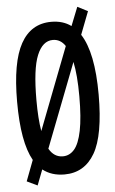

<svg xmlns="http://www.w3.org/2000/svg" viewBox="-53 -719 480 802"><g transform="rotate(-5 187.5 -317.5)"><path d="M72 47 28 26 61 -61Q39 -100 28 -161.5Q17 -223 17 -309Q17 -474 60 -551.5Q103 -629 188 -629Q237 -629 271 -604L302 -682L345 -660L308 -564Q359 -486 359 -309Q359 -139 315.5 -64Q272 11 188 11Q134 11 97 -18ZM98 -309Q98 -230 107 -178L240 -523Q220 -553 188 -553Q145 -553 121.5 -496Q98 -439 98 -309ZM188 -65Q216 -65 236 -88Q256 -111 267 -165Q278 -219 278 -309Q278 -398 266 -454L130 -102Q151 -65 188 -65Z"/></g></svg>

Font: Inconsolata Condensed SemiBold
Style: Regular
Weight: 600
Width: 3
Monospace: yes
Designer: Raph Levien, Cyreal, Brenton Simpson
Foundry: Raph Levien, Cyreal, Google
Version: Version 3.100; ttfautohint (v1.8.4.7-5d5b)